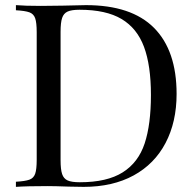

<svg xmlns="http://www.w3.org/2000/svg" viewBox="-20 -728 763 748"><path d="M668 -362Q668 -253 625 -171Q582 -89 500.5 -44.5Q419 0 306 0L248 -1Q192 -3 166 -3Q84 -3 42 0V-20Q78 -22 94.5 -28Q111 -34 117 -51Q123 -68 123 -106V-602Q123 -640 117 -657Q111 -674 94.5 -680Q78 -686 42 -688V-708Q77 -705 139 -705L224 -706Q292 -708 315 -708Q492 -708 580 -619.5Q668 -531 668 -362ZM216 -604V-104Q216 -68 222 -50Q228 -32 243.5 -25Q259 -18 291 -18Q397 -18 458 -56.5Q519 -95 543.5 -169Q568 -243 568 -358Q568 -473 541 -545.5Q514 -618 453.5 -654Q393 -690 290 -690Q259 -690 243.5 -683Q228 -676 222 -658Q216 -640 216 -604Z"/></svg>

Font: Playfair Display SC
Style: Regular
Weight: 400
Designer: Claus Eggers Sørensen
Foundry: Claus Eggers Sørensen
Version: Version 1.200; ttfautohint (v1.6)